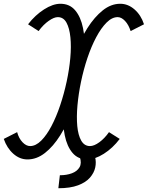

<svg xmlns="http://www.w3.org/2000/svg" viewBox="-73 -834 785 1020"><path d="M237 166 245 97Q281 97 309 86.5Q337 76 349.5 54.5Q362 33 351 0H432Q439 27 433 55.5Q427 84 405 109.5Q383 135 341.5 150.5Q300 166 237 166ZM692 -705 621 -669Q610 -703 591 -723Q572 -743 552 -743Q522 -743 493 -714Q464 -685 438 -636Q412 -587 391.5 -526Q371 -465 357.5 -400Q344 -335 338.5 -274Q333 -213 337.5 -164.5Q342 -116 358.5 -87Q375 -58 405 -58Q427 -58 455 -78.5Q483 -99 506 -132L563 -96Q526 -47 478.5 -17Q431 13 391 13Q342 13 312.5 -21.5Q283 -56 271 -115Q259 -174 262.5 -247.5Q266 -321 282.5 -400Q299 -479 326.5 -552.5Q354 -626 391.5 -685Q429 -744 473 -779Q517 -814 566 -814Q607 -814 641.5 -784Q676 -754 692 -705ZM76 -705Q114 -754 161 -784Q208 -814 248 -814Q297 -814 326.5 -779Q356 -744 368 -685Q380 -626 376.5 -552.5Q373 -479 356.5 -400Q340 -321 312 -247.5Q284 -174 247 -115Q210 -56 166 -21.5Q122 13 73 13Q32 13 -2 -17Q-36 -47 -53 -96L18 -132Q27 -99 46.5 -78.5Q66 -58 87 -58Q117 -58 146 -87Q175 -116 200.5 -164.5Q226 -213 246.5 -274Q267 -335 281 -400Q295 -465 300.5 -526Q306 -587 301 -636Q296 -685 280 -714Q264 -743 234 -743Q214 -743 185.5 -723Q157 -703 132 -669Z"/></svg>

Font: Victor Mono
Style: Italic
Weight: 400
Italic angle: -12°
Monospace: yes
Designer: Rune Bjørnerås
Version: Version 1.561;gftools[0.9.30]